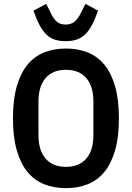

<svg xmlns="http://www.w3.org/2000/svg" viewBox="-20 -961 682 993"><path d="M321 12Q258 12 207.5 -8.5Q157 -29 121.5 -72.5Q86 -116 66.5 -184.5Q47 -253 47 -349Q47 -445 66.5 -513.5Q86 -582 121.5 -625.5Q157 -669 207.5 -689.5Q258 -710 321 -710Q384 -710 434.5 -689.5Q485 -669 520.5 -625.5Q556 -582 575.5 -513.5Q595 -445 595 -349Q595 -253 575.5 -184.5Q556 -116 520.5 -72.5Q485 -29 434.5 -8.5Q384 12 321 12ZM321 -98Q389 -98 426 -140.5Q463 -183 463 -262V-436Q463 -515 426 -557.5Q389 -600 321 -600Q253 -600 216 -557.5Q179 -515 179 -436V-262Q179 -183 216 -140.5Q253 -98 321 -98ZM320 -748Q289 -748 265 -755.5Q241 -763 221.5 -781Q202 -799 185.5 -829.5Q169 -860 153 -906L219 -941L239 -901Q248 -881 257 -868Q266 -855 275.5 -847.5Q285 -840 296 -837Q307 -834 320 -834Q346 -834 364.5 -848Q383 -862 402 -901L422 -941L487 -906Q471 -860 454.5 -829.5Q438 -799 418 -781Q398 -763 374 -755.5Q350 -748 320 -748Z"/></svg>

Font: IBM Plex Sans Cond SmBld
Style: Regular
Weight: 600
Width: 3
Designer: Mike Abbink, Paul van der Laan, Pieter van Rosmalen
Foundry: Bold Monday
Version: Version 1.3